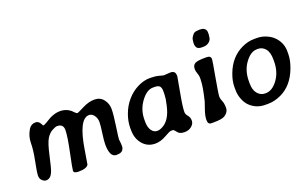

<svg xmlns="http://www.w3.org/2000/svg" viewBox="-81 -1065 2314 1447"><g transform="rotate(-20 1076.0 -342.0)"><path d="M312.5 -19.5Q312.5 -33.2 338.4 -156.5Q364.3 -279.8 364.3 -328.4Q364.3 -377 314.5 -377Q301.8 -377 274.7 -362.5Q247.6 -348.1 227.1 -315.4Q206.5 -282.7 185.5 -186.5Q164.6 -90.3 152.3 -62.5Q133.8 -20.5 98.6 -20.5Q84 -20.5 68.1 -34.9Q52.2 -49.3 52.2 -74.7Q52.2 -100.1 69.3 -184.3Q86.4 -268.6 86.4 -323.7Q86.4 -378.9 116.2 -427.7Q135.3 -459 170.9 -459Q190.4 -459 203.1 -442.9L209.5 -433.1Q217.8 -416.5 220.2 -416.5Q225.1 -416.5 243.2 -426.3L256.8 -434.1Q282.7 -450.2 287.6 -452.6Q332 -475.6 372.6 -475.6Q432.6 -475.6 471.2 -432.6Q485.4 -417 492.9 -417Q500.5 -417 550.5 -442.9Q600.6 -468.8 646.7 -468.8Q692.9 -468.8 719.2 -435.1Q745.6 -401.4 745.6 -357.9Q745.6 -314.5 732.4 -225.3Q719.2 -136.2 719.2 -122.1L721.2 -106.4Q723.6 -87.4 723.6 -68.1Q723.6 -48.8 711.2 -34.2Q698.7 -19.5 662.1 -19.5Q608.9 -19.5 608.9 -123.5Q608.9 -150.9 617.4 -211.4Q626 -272 626 -296.9Q626 -321.8 614.7 -341.8Q597.2 -373 569.3 -373Q486.3 -373 449.2 -134.3Q432.6 -29.8 431.2 -26.4Q417.5 1 351.1 1Q312.5 1 312.5 -19.5Z M950.2 -197.8V-180.2Q950.2 -136.2 968 -110.4Q985.8 -84.5 1014.2 -84.5L1018.1 -85Q1035.2 -85 1062 -100.3Q1088.9 -115.7 1109.9 -148.4Q1130.9 -181.2 1143.6 -235.4Q1156.2 -289.6 1156.2 -310.5L1157.2 -319.3L1157.7 -332V-353Q1157.7 -378.4 1146.7 -390.6Q1135.7 -402.8 1106 -402.8H1092.8Q1043 -402.8 996.6 -339.6Q950.2 -276.4 950.2 -197.8ZM828.6 -158.2V-177.7Q828.6 -227.1 848.9 -283Q869.1 -338.9 907.5 -383.3Q945.8 -427.7 996.1 -452.9Q1046.4 -478 1092.8 -478H1101.6Q1140.6 -478 1169.2 -469.7Q1197.8 -461.4 1203.1 -461.4L1248.5 -464.4L1255.4 -464.8Q1294.9 -464.8 1294.9 -426.8V-418.5Q1294.9 -412.6 1273.9 -301.5Q1252.9 -190.4 1252.9 -148.4Q1252.9 -130.4 1268.3 -112.8Q1283.7 -95.2 1283.7 -69.6Q1283.7 -43.9 1260.7 -24.7Q1237.8 -5.4 1204.6 -5.4Q1171.4 -5.4 1154.8 -20.5Q1149.4 -25.4 1140.1 -38.1Q1130.9 -50.8 1123 -50.3Q1115.2 -49.8 1106.9 -49.8Q1098.6 -49.8 1054 -24.7Q1009.3 0.5 967.3 0.5Q905.8 0.5 867.2 -44.7Q828.6 -89.8 828.6 -158.2Z M1625.5 -651.9V-634.3L1623.5 -620.6Q1623.5 -594.7 1604 -578.1Q1584.5 -561.5 1558.1 -561.5H1542.5Q1516.6 -561.5 1506.1 -574Q1495.6 -586.4 1495.6 -610.8L1496.6 -622.1L1498 -633.3Q1498 -652.3 1520 -677.7Q1531.7 -691.4 1555.2 -691.4L1567.9 -692.9H1574.7Q1580.6 -691.4 1590.8 -691.4Q1601.1 -691.4 1613.3 -681.2Q1625.5 -670.9 1625.5 -651.9ZM1538.1 -479.5H1550.8Q1585 -479.5 1585 -453.6V-447.8Q1585 -439.9 1562.5 -314.2Q1540 -188.5 1540 -168.5Q1540 -148.4 1549.6 -128.2Q1559.1 -107.9 1559.1 -72.3Q1559.1 -36.6 1524.9 -14.6Q1501.5 0.5 1435.5 0.5H1416Q1388.7 0.5 1388.7 -32.7V-39.1Q1388.7 -68.4 1406.5 -119.1Q1424.3 -169.9 1424.3 -170.9Q1451.2 -282.7 1451.2 -325.7L1452.1 -337.4V-353.5Q1452.1 -369.6 1444.6 -388.9Q1437 -408.2 1437 -424.3Q1437 -457 1458.3 -468.3Q1479.5 -479.5 1538.1 -479.5Z M1789.1 -200.7V-182.1Q1789.1 -129.4 1813.5 -100.6Q1837.9 -71.8 1873.5 -71.8H1878.4Q1931.2 -71.8 1975.1 -131.8Q2019 -191.9 2019 -277.3V-291.5Q2019 -349.6 1995.1 -377.9Q1971.2 -406.2 1935.5 -406.2H1930.7L1926.3 -405.8Q1877.4 -405.8 1833.3 -345.5Q1789.1 -285.2 1789.1 -200.7ZM1869.1 9.3H1844.7Q1772 9.3 1721.2 -41.5Q1700.2 -62.5 1686 -98.6Q1671.9 -134.8 1671.9 -172.9V-196.8Q1671.9 -197.8 1671.9 -198.7Q1671.9 -245.6 1692.9 -300.8Q1736.8 -417 1837.4 -463.4Q1885.7 -485.8 1934.1 -485.8H1958Q1996.1 -485.8 2031.2 -470.7Q2066.4 -455.6 2088.4 -433.6Q2138.7 -383.3 2138.7 -313.5V-290Q2138.2 -241.2 2115.7 -181.6Q2069.8 -60.5 1972.7 -15.6Q1918.9 9.3 1869.1 9.3Z"/></g></svg>

Font: Averia Libre
Style: Bold Italic
Weight: 700
Italic angle: -6.90001°
Version: Version 1.002